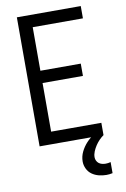

<svg xmlns="http://www.w3.org/2000/svg" viewBox="-103 -794 705 1077"><g transform="rotate(-10 250.0 -256.0)"><path d="M72 0V-735H436V-665H150V-417H380V-347H150V-70H436V0ZM414 223Q392 223 370.5 217.5Q349 212 331.5 199.5Q314 187 304.5 167Q295 147 295 126Q295 97 308 70.5Q321 44 340.5 23Q360 2 384.5 -13.5Q409 -29 436 -40V0Q422 10 410 22.5Q398 35 388.5 49.5Q379 64 372 80.5Q365 97 365 114Q365 124 369.5 133.5Q374 143 382 149Q390 155 400 157.5Q410 160 420 160Q427 160 434.5 159Q442 158 449 156V219Q440 221 431 222Q422 223 414 223Z"/></g></svg>

Font: Iosevka Custom
Style: Regular
Weight: 400
Monospace: yes
Designer: Belleve Invis
Foundry: Belleve Invis
Version: Version 32.5.0; ttfautohint (v1.8.4)